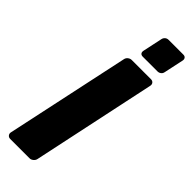

<svg xmlns="http://www.w3.org/2000/svg" viewBox="-293 -923 948 948"><g transform="rotate(45 180.5 -449.5)"><path d="M32 0Q21 0 15 -7.5Q9 -15 11 -25L150 -675Q152 -686 161 -693Q170 -700 180 -700H315Q325 -700 331 -693Q337 -686 335 -675L197 -25Q195 -15 186 -7.5Q177 0 167 0ZM207 -750Q197 -750 192 -756Q187 -762 189 -773L211 -876Q213 -886 220.5 -892.5Q228 -899 239 -899H342Q352 -899 357 -892.5Q362 -886 360 -876L338 -773Q336 -762 328 -756Q320 -750 310 -750Z"/></g></svg>

Font: Rubik
Style: Bold Italic
Weight: 700
Italic angle: -12°
Designer: Hubert and Fischer
Foundry: Hubert and Fischer
Version: Version 2.300;gftools[0.9.30]